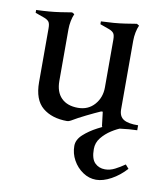

<svg xmlns="http://www.w3.org/2000/svg" viewBox="-77 -506 695 797"><g transform="rotate(10 270.5 -107.5)"><path d="M221 7Q156 7 117 -25.5Q78 -58 78 -132V-359Q78 -379 72 -386.5Q66 -394 53 -399L14 -413V-425Q43 -426 67.5 -428Q92 -430 115.5 -433.5Q139 -437 163 -441L173 -435Q167 -422 163.5 -404.5Q160 -387 160 -369V-152Q160 -105 185 -80Q210 -55 255 -55Q298 -55 324.5 -85Q351 -115 351 -158L375 -57H353Q328 -46 294.5 -29.5Q261 -13 236 2Q227 7 221 7ZM376 8 367 4 359 -63 351 -88V-359Q351 -379 345 -386.5Q339 -394 326 -399L287 -413V-425Q316 -426 340.5 -428Q365 -430 388.5 -433.5Q412 -437 436 -441L446 -435Q440 -422 436.5 -404.5Q433 -387 433 -369V-80Q433 -50 453 -38Q473 -26 514 -27V-6Q479 -5 445.5 -0.5Q412 4 376 8ZM381 226Q351 226 325 208.5Q299 191 283.5 163Q268 135 268 103Q268 77 292 55Q316 33 349.5 15.5Q383 -2 411 -11L451 -4Q431 3 407.5 18Q384 33 367 54Q350 75 350 102Q350 143 367 160Q384 177 410 177Q431 177 451.5 166.5Q472 156 492 142L506 158Q478 189 444 207.5Q410 226 381 226Z"/></g></svg>

Font: Ibarra Real Nova Medium
Style: Regular
Weight: 500
Designer: Jose Maria Ribagorda & Octavio Pardo
Foundry: Jose Maria Ribagorda
Version: Version 2.000